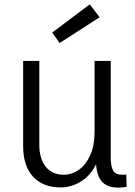

<svg xmlns="http://www.w3.org/2000/svg" viewBox="-20 -848 620 879"><path d="M419 -120H430Q405 -54 358 -22Q311 10 258 10Q176 10 131 -39.5Q86 -89 86 -179V-569H160V-186Q160 -120 190 -84Q220 -48 271 -48Q309 -48 341.5 -71Q374 -94 393.5 -138.5Q413 -183 413 -247V-569H487V-127Q487 -86 498 -67Q509 -48 540 -48Q544 -48 548.5 -48Q553 -48 558 -49L560 7Q550 9 540.5 10Q531 11 522 11Q468 11 443.5 -20Q419 -51 419 -120ZM253 -651 219 -699 391 -828 436 -769Z"/></svg>

Font: Yaldevi ExtraLight
Style: Regular
Weight: 400
Version: Version 1.100